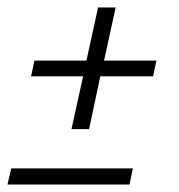

<svg xmlns="http://www.w3.org/2000/svg" viewBox="-21 -549 478 513"><path d="M170 -204 201 -345H62L71 -387H210L241 -529H288L257 -387H397L388 -345H247L217 -204ZM-1 -56 9 -99H334L325 -56Z"/></svg>

Font: Saira UltraCondensed Light
Style: Italic
Weight: 300
Width: 1
Italic angle: -12°
Designer: Hector Gatti with collaboration of the Omnibus-Type team
Foundry: Omnibus-Type
Version: Version 1.101